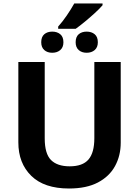

<svg xmlns="http://www.w3.org/2000/svg" viewBox="-20 -1069 796 1099"><path d="M671 -714V-252Q671 -178 638.5 -118.5Q606 -59 540.5 -24.5Q475 10 375 10Q233 10 159 -62.5Q85 -135 85 -254V-714H236V-277Q236 -189 272 -153Q308 -117 379 -117Q453 -117 486.5 -156Q520 -195 520 -278V-714ZM313 -904V-917Q338 -945 362 -980Q386 -1015 405 -1049H567V-1039Q550 -1019 522.5 -994Q495 -969 466 -945Q437 -921 413 -904ZM279 -767Q251 -767 233.5 -782.5Q216 -798 216 -827Q216 -858 233.5 -873Q251 -888 279 -888Q307 -888 325 -873Q343 -858 343 -827Q343 -798 325 -782.5Q307 -767 279 -767ZM476 -767Q448 -767 430.5 -782.5Q413 -798 413 -827Q413 -858 430.5 -873Q448 -888 476 -888Q504 -888 522 -873Q540 -858 540 -827Q540 -798 522 -782.5Q504 -767 476 -767Z"/></svg>

Font: Noto IKEA Latin
Style: Bold
Weight: 700
Designer: Monotype Design Team
Foundry: Monotype Imaging Inc.
Version: Version 1.0